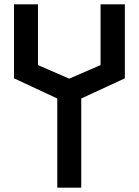

<svg xmlns="http://www.w3.org/2000/svg" viewBox="-20 -745 640 885"><path d="M244 -291 44.5 -384V-725H155V-445L299 -382.5L443.5 -445V-725H555.5V-384L354.5 -291V120H244Z"/></svg>

Font: JuliaMono Medium
Style: Regular
Weight: 500
Monospace: yes
Designer: cormullion
Foundry: corm
Version: Version 0.054; ttfautohint (v1.8.4)